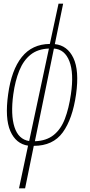

<svg xmlns="http://www.w3.org/2000/svg" viewBox="-20 -780 488 1040"><path d="M83 240 132 9Q66 -1 36 -70Q6 -139 24 -269Q42 -401 98 -471Q154 -541 250 -542L297 -760H322L277 -541Q345 -534 377.5 -466Q410 -398 392 -269Q373 -136 320 -63Q267 10 163 10L116 240ZM52 -269Q37 -158 58.5 -91.5Q80 -25 138 -16L245 -517Q185 -515 146 -484Q107 -453 84.5 -397.5Q62 -342 52 -269ZM364 -269Q381 -383 356 -448Q331 -513 272 -517L169 -15Q231 -17 270.5 -48.5Q310 -80 331.5 -136.5Q353 -193 364 -269Z"/></svg>

Font: Noto Serif ExtraCondensed Thin
Style: Italic
Weight: 100
Width: 2
Italic angle: -12°
Designer: Monotype Design Team
Foundry: Monotype Imaging Inc.
Version: Version 2.013